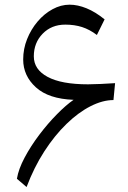

<svg xmlns="http://www.w3.org/2000/svg" viewBox="-20 -772 537 804"><path d="M50.8 -23.4Q57.6 -64.5 83.3 -112.5Q108.9 -160.6 144.8 -208Q180.7 -255.4 218.8 -293.9Q256.8 -332.5 288.1 -354Q183.6 -357.9 130.4 -406.2Q77.1 -454.6 77.1 -522.9Q77.1 -567.4 93.5 -608.4Q109.9 -649.4 137.5 -681.9Q165 -714.4 200 -733.4Q234.9 -752.4 271.5 -752.4Q305.2 -752.4 342.3 -737.3Q379.4 -722.2 418 -690.9L385.7 -625.5Q355.5 -648.4 323.7 -658.7Q292 -668.9 253.4 -668.9Q195.8 -668.9 158.7 -630.9Q121.6 -592.8 121.6 -536.1Q121.6 -481 179.4 -450Q237.3 -418.9 348.6 -418.9Q367.2 -418.9 401.4 -420.4Q435.5 -421.9 461.9 -423.8L455.1 -353Q409.7 -353 358.9 -327.1Q308.1 -301.3 258.3 -252.9Q208.5 -204.6 165.3 -137.7Q122.1 -70.8 91.3 11.2Z"/></svg>

Font: Pinar-FD Regular
Style: FD-Regular
Weight: 400
Designer: Amin Abedi
Version: Version 3.000